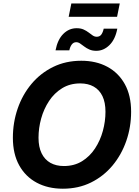

<svg xmlns="http://www.w3.org/2000/svg" viewBox="-20 -1092 811 1121"><path d="M346.8 9.8Q260.4 9.8 194.6 -25.3Q128.9 -60.3 92.1 -126.7Q55.2 -193.2 55.2 -287.7Q55.2 -376.7 83.1 -457.8Q111 -538.8 163.5 -601.7Q216 -664.6 289.7 -700.9Q363.3 -737.3 454.6 -737.3Q540.8 -737.3 606.2 -702.4Q671.6 -667.5 708.6 -601Q745.5 -534.6 745.5 -439.8Q745.5 -350.5 717.5 -269.6Q689.5 -188.7 637.1 -125.7Q584.7 -62.8 511.3 -26.5Q437.9 9.8 346.8 9.8ZM352.9 -122.6Q413.1 -122.6 458.6 -150.5Q504.1 -178.5 534.7 -225Q565.3 -271.6 580.6 -327.7Q595.8 -383.7 595.8 -439.7Q595.8 -494.1 578.1 -530.9Q560.4 -567.6 527.3 -586.3Q494.3 -605 448.6 -605Q388.4 -605 342.8 -576.9Q297.1 -548.8 266.4 -502.3Q235.7 -455.7 220.3 -399.9Q204.9 -344 204.9 -288Q204.9 -233.9 222.9 -197Q240.9 -160.1 274 -141.4Q307.2 -122.6 352.9 -122.6ZM542.3 -795.3Q518.9 -795.3 501.9 -802.9Q484.9 -810.4 471.8 -820.5Q458.7 -830.5 447.6 -838.1Q436.6 -845.6 424.9 -845.6Q409.4 -845.6 399.2 -832.4Q389.1 -819.1 384.8 -798.3H304.3Q316.2 -860.7 349.5 -894Q382.8 -927.3 427.7 -927.3Q451.2 -927.3 467.9 -919.8Q484.6 -912.3 497.4 -902.4Q510.2 -892.5 521.3 -884.9Q532.4 -877.4 544.8 -877.4Q561.7 -877.4 571 -889.5Q580.3 -901.7 585.6 -924.8H664.9Q653.3 -862.5 619.3 -828.9Q585.3 -795.3 542.3 -795.3ZM679.2 -1071.6 663.5 -993.8H380.9L396.5 -1071.6Z"/></svg>

Font: Inter Variable
Style: Italic
Weight: 400
Italic angle: -9.39999°
Designer: Rasmus Andersson
Foundry: rsms
Version: Version 4.001;git-9221beed3